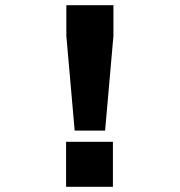

<svg xmlns="http://www.w3.org/2000/svg" viewBox="-20 -718 690 738"><path d="M267 -216 235 -580V-698H416V-580L384 -216ZM234 0V-173H414V0Z"/></svg>

Font: Azeret Mono Thin
Style: Regular
Weight: 100
Designer: Martin Vácha
Foundry: Displaay
Version: Version 1.002